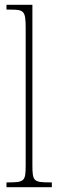

<svg xmlns="http://www.w3.org/2000/svg" viewBox="-20 -780 243 800"><path d="M7 0H196V-20H192C119 -20 115 -24 115 -94V-760H7V-740H20C80 -740 87 -736 87 -662V-94C87 -24 83 -20 10 -20H7Z"/></svg>

Font: Noto Serif Lao ExtraCondensed Thin
Style: Regular
Weight: 100
Width: 2
Designer: Monotype Design Team
Foundry: Monotype Imaging Inc.
Version: Version 2.003